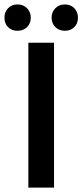

<svg xmlns="http://www.w3.org/2000/svg" viewBox="-45 -847 372 867"><path d="M83 0V-654H199V0ZM34 -708Q8 -708 -8.5 -724.5Q-25 -741 -25 -767Q-25 -793 -8.5 -810Q8 -827 34 -827Q60 -827 77 -810Q94 -793 94 -767Q94 -741 77 -724.5Q60 -708 34 -708ZM248 -708Q222 -708 205 -724.5Q188 -741 188 -767Q188 -793 205 -810Q222 -827 248 -827Q274 -827 290.5 -810Q307 -793 307 -767Q307 -741 290.5 -724.5Q274 -708 248 -708Z"/></svg>

Font: Giro Sans Semibold
Style: Regular
Weight: 600
Designer: Paul D. Hunt
Foundry: Adobe Systems Incorporated
Version: Version 1.000;PS 1.0;hotconv 1.0.88;makeotf.lib2.5.647800